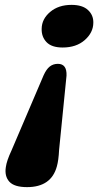

<svg xmlns="http://www.w3.org/2000/svg" viewBox="-20 -587 403 788"><path d="M91 181Q38.5 181 18.2 158.5Q-2 136 4 98.5Q7.5 72.5 27 31L159 -278Q170.5 -303.5 184.5 -314.2Q198.5 -325 217.5 -325Q255 -325 253 -276.5L222.5 28.5Q220.5 70.5 213.5 95.5Q190.5 181 91 181ZM273.5 -567Q318.5 -567 341.2 -545.8Q364 -524.5 363 -493Q362.5 -453 327.8 -422.5Q293 -392 237 -392Q192 -392 171 -414Q150 -436 151 -469Q151.5 -509 185.8 -538Q220 -567 273.5 -567Z"/></svg>

Font: Fraunces 72pt S100
Style: Bold Italic
Weight: 700
Italic angle: -16°
Version: Version 1.000; ttfautohint (v1.8.3)